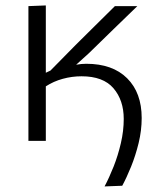

<svg xmlns="http://www.w3.org/2000/svg" viewBox="-20 -518 578 706"><path d="M364.5 167.5Q381.5 135.5 397.8 94.5Q414 53.5 424.5 8.2Q435 -37 435 -80.5Q435 -149.5 397.2 -193.5Q359.5 -237.5 280 -237.5Q244.5 -237.5 210.8 -228.2Q177 -219 148.5 -200.5V0H84.5V-495.5L148.5 -498V-250.5Q157.5 -254.5 165.5 -258.5L258 -352.5Q294 -388 330.2 -424Q366.5 -460 402.5 -495.5H485Q440 -452 395.5 -408.8Q351 -365.5 307 -322.5L260 -280Q279.5 -283.5 297 -283.5Q394 -283.5 447.5 -230.2Q501 -177 501 -84Q501 -38.5 489.8 7.8Q478.5 54 462 94.8Q445.5 135.5 429.5 165Z"/></svg>

Font: Commissioner Light
Style: Regular
Weight: 300
Designer: Kostas Bartsokas
Foundry: Kostas Bartsokas
Version: Version 1.000; ttfautohint (v1.8.3)